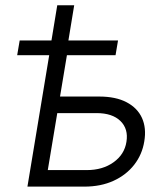

<svg xmlns="http://www.w3.org/2000/svg" viewBox="-20 -694 626 714"><path d="M43.9 -488.8 53.2 -543.5H418.9L409.7 -488.8ZM171.4 -543.5 192.9 -674.3H255.9L234.4 -543.5ZM191.4 -335H348.6Q410.6 -335 450.9 -313.7Q491.2 -292.5 508.1 -255.1Q524.9 -217.8 516.6 -168.5Q508.8 -119.6 479.2 -81.5Q449.7 -43.5 402.3 -21.7Q355 0 293.5 0H82L171.9 -542.5H237.8L157.7 -61.5H302.7Q361.8 -61.5 402.3 -90.6Q442.9 -119.6 450.2 -166.5Q458 -214.4 428 -243.9Q397.9 -273.4 338.9 -273.4H180.7Z"/></svg>

Font: Inter 16pt Light
Style: Italic
Weight: 300
Italic angle: -9.3988°
Version: Version 4.001;git-66647c0bb